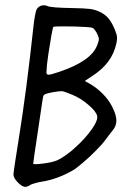

<svg xmlns="http://www.w3.org/2000/svg" viewBox="-20 -725 507 745"><path d="M207 -445.3Q271.5 -466.8 308.6 -492.7Q345.7 -518.6 357.4 -550.3Q363.8 -566.4 363.8 -572.8Q363.8 -579.1 357.4 -593.3Q353.5 -601.6 348.1 -608.4Q343.3 -615.2 339.8 -616.7Q335.4 -618.7 315.4 -620.1Q295.9 -621.1 272 -622.1Q252.4 -622.6 234.4 -622.6Q225.1 -622.6 216.3 -622.6Q189.9 -622.6 187 -620.6Q185.1 -618.7 179.2 -586.4Q173.3 -553.7 168 -517.6Q164.6 -493.7 162.1 -473.1Q160.2 -452.6 160.2 -443.8Q160.2 -435.1 168.9 -435.1Q178.2 -435.5 207 -445.3ZM199.7 -102.1Q216.8 -109.4 236.3 -123.5Q256.3 -137.7 274.9 -155.3Q310.5 -187.5 335.9 -223.1Q357.4 -253.4 357.4 -270Q357.4 -272.9 356.9 -275.4Q352.5 -293.5 322.8 -318.4Q293.5 -343.8 260.3 -357.4Q231 -369.6 221.2 -371.1Q219.7 -371.1 217.3 -371.1Q207 -371.1 185.1 -367.2Q163.6 -363.3 155.8 -359.9Q148.4 -356.4 147.5 -350.1Q146 -345.2 139.2 -297.9Q131.8 -250 124.5 -198.7Q118.2 -156.7 113.3 -124Q108.9 -91.8 108.9 -90.3Q108.9 -87.9 118.7 -87.9Q127.9 -87.9 146.5 -90.3Q183.6 -95.2 199.7 -102.1ZM49.3 -17.1Q41.5 -24.9 36.6 -33.2Q32.2 -41.5 32.2 -47.4Q32.2 -52.7 38.1 -92.8Q43.9 -132.3 52.2 -182.6Q65.9 -266.1 82 -387.7Q97.7 -509.3 109.4 -619.1Q111.8 -643.1 115.7 -664.1Q119.6 -684.6 122.6 -689.5Q128.9 -699.7 141.6 -703.6Q146 -704.6 150.4 -704.6Q157.7 -704.6 165 -701.2Q169.4 -698.7 195.3 -696.3Q220.7 -694.3 256.3 -693.8Q309.1 -692.9 327.6 -690.4Q345.7 -688.5 363.3 -680.7Q386.2 -670.9 400.4 -654.3Q414.6 -637.7 426.3 -608.4Q433.1 -591.3 434.1 -582Q434.1 -580.1 434.1 -578.1Q434.1 -576.7 434.1 -575.7Q434.1 -567.4 431.6 -556.6Q423.3 -518.1 400.4 -486.8Q377.4 -455.6 338.9 -430.7Q328.6 -423.8 308.6 -410.6Q315.4 -407.2 328.6 -399.9Q355 -384.8 379.4 -360.4Q403.3 -335.4 415.5 -310.5Q431.2 -279.8 431.6 -257.8Q431.6 -235.8 417 -218.8Q411.1 -211.4 402.8 -200.7Q394 -189.5 388.2 -181.2Q381.8 -172.4 371.6 -161.1Q361.3 -149.9 349.1 -137.7Q327.1 -115.2 302.2 -94.2Q277.8 -72.8 262.7 -64Q233.9 -47.4 203.1 -36.1Q172.9 -24.9 141.6 -20Q127.4 -17.6 114.3 -13.7Q101.1 -10.3 96.7 -6.8Q86.9 0 78.1 0Q76.2 0 74.2 -0.5Q63.5 -2.4 49.3 -17.1Z"/></svg>

Font: Casuwalt
Style: Regular
Weight: 400
Designer: Walter E Stewart
Version: 0.1